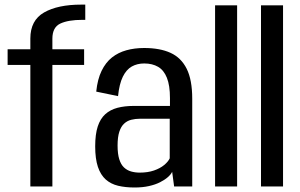

<svg xmlns="http://www.w3.org/2000/svg" viewBox="-20 -808 1302 832"><path d="M111.5 0H207V-526.5H344.5V-594.5H207V-640.5Q207 -689.5 241.2 -705.8Q275.5 -722 337 -722H349.5V-788H332Q230.5 -788 171 -754Q111.5 -720 111.5 -641V-594.5H13V-526.5H111.5Z M563 4.5Q598 4.5 625.8 -1.8Q653.5 -8 674 -18.5Q694.5 -29 707.8 -40.8Q721 -52.5 726 -63.5L734.5 0H813V-380Q813 -462 789 -510Q765 -558 719 -579Q673 -600 604.5 -600Q563 -600 527.8 -590.2Q492.5 -580.5 465.2 -559Q438 -537.5 420.2 -501Q402.5 -464.5 397 -411L491.5 -391.5Q497 -444.5 512.2 -475.5Q527.5 -506.5 551 -519.8Q574.5 -533 605 -533Q640 -533 665 -518.5Q690 -504 703.2 -471Q716.5 -438 716.5 -383V-349H559.5Q520 -349 488.8 -340.8Q457.5 -332.5 436 -313Q414.5 -293.5 403.5 -259.8Q392.5 -226 392.5 -174Q392.5 -120 404.2 -85Q416 -50 438.2 -30.2Q460.5 -10.5 492 -3Q523.5 4.5 563 4.5ZM585.5 -60Q565.5 -60 548 -65Q530.5 -70 517.2 -82.5Q504 -95 496.8 -118Q489.5 -141 489.5 -177.5Q489.5 -214 497 -237Q504.5 -260 517.8 -272.2Q531 -284.5 548.8 -289Q566.5 -293.5 587 -293.5H715.5V-122Q709 -107.5 691.5 -93Q674 -78.5 647.2 -69.2Q620.5 -60 585.5 -60Z M912 0H1007.5V-785H912Z M1111 0H1206.5V-785H1111Z"/></svg>

Font: Anybody SemiCondensed
Style: Regular
Weight: 400
Width: 4
Version: Version 1.113;gftools[0.9.25]